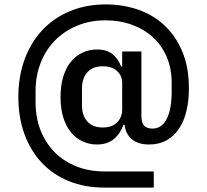

<svg xmlns="http://www.w3.org/2000/svg" viewBox="-20 -728 936 869"><path d="M676 121H453Q363 121 291 91.5Q219 62 168.5 8Q118 -46 90.5 -121.5Q63 -197 63 -289Q63 -381 91 -458Q119 -535 170.5 -590.5Q222 -646 295.5 -677Q369 -708 459 -708Q536 -708 604.5 -684.5Q673 -661 724 -613.5Q775 -566 805 -495Q835 -424 835 -328Q835 -273 824 -226.5Q813 -180 790.5 -146Q768 -112 734 -93Q700 -74 655 -74Q604 -74 576 -98.5Q548 -123 544 -163H539Q524 -122 494.5 -98Q465 -74 419 -74Q385 -74 355 -87.5Q325 -101 302.5 -127.5Q280 -154 267 -194.5Q254 -235 254 -289Q254 -343 267 -383.5Q280 -424 302.5 -450.5Q325 -477 355 -490.5Q385 -504 419 -504Q465 -504 491 -481.5Q517 -459 528 -427H533V-495H620V-205Q620 -172 632.5 -159Q645 -146 670 -146Q712 -146 734.5 -189.5Q757 -233 757 -314V-353Q757 -418 734.5 -470.5Q712 -523 672 -559.5Q632 -596 577 -616Q522 -636 458 -636Q387 -636 328.5 -611.5Q270 -587 228.5 -544.5Q187 -502 164 -443.5Q141 -385 141 -316V-266Q141 -196 163.5 -138.5Q186 -81 227 -39.5Q268 2 325.5 25Q383 48 454 48H676ZM445 -151Q487 -151 510 -174Q533 -197 533 -233V-353Q533 -385 510 -406.5Q487 -428 445 -428Q399 -428 375 -400.5Q351 -373 351 -328V-251Q351 -206 375 -178.5Q399 -151 445 -151Z"/></svg>

Font: IBM Plex Sans Arabic Medm
Style: Regular
Weight: 500
Designer: Mike Abbink, Paul van der Laan, Pieter van Rosmalen, Wael Morcos, Khajak Apelian
Foundry: Bold Monday
Version: Version 1.005